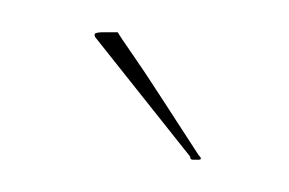

<svg xmlns="http://www.w3.org/2000/svg" viewBox="-20 -447 179 119"><path d="M103 -348H100Q98 -348 98 -349Q98 -350 97 -351L39 -424Q38 -426 39.5 -426.5Q41 -427 43 -427H53Q54 -425 62 -413.5Q70 -402 79 -388Q90 -371 103 -351Q106 -348 103 -348Z"/></svg>

Font: Chathura Thin
Style: Regular
Weight: 250
Designer: Appaji Ambarisha Darbha
Foundry: Aditya Fonts
Version: Version 1.002 2016